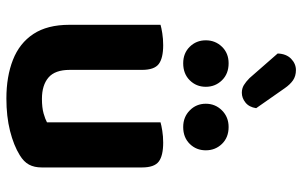

<svg xmlns="http://www.w3.org/2000/svg" viewBox="-196 -754 964 613"><g transform="rotate(90 286.5 -447.0)"><path d="M58.7 -186V-259.3H202.6V-187.2Q202.6 -140.2 227 -119.3Q251.4 -98.4 295.1 -98.4Q323 -98.4 341.8 -103.7Q360.5 -109.1 370.1 -114.5V-259.3H514.1V-97.6Q514.1 -73.8 505 -57Q496 -40.3 475 -27.6Q443.7 -8.2 397.4 3.5Q351.1 15.1 294.1 15.1Q223.8 15.1 170.6 -5.8Q117.3 -26.7 88 -71.1Q58.7 -115.5 58.7 -186ZM514.1 -213.7H370.1V-477Q379.4 -479.8 397 -482.6Q414.6 -485.5 434.8 -485.5Q476.7 -485.5 495.4 -471.3Q514.1 -457.1 514.1 -417.9ZM202.6 -213.7H58.7V-477Q67.9 -479.8 85.5 -482.6Q103.1 -485.5 123.7 -485.5Q165.2 -485.5 183.9 -471.3Q202.6 -457.1 202.6 -417.9ZM256.6 -621.6Q256.6 -591.2 235.8 -570.3Q215.1 -549.4 181.5 -549.4Q149.4 -549.4 128.8 -570.3Q108.2 -591.2 108.2 -621.6Q108.2 -651.9 128.8 -673.2Q149.4 -694.4 181.5 -694.4Q215.1 -694.4 235.8 -673.2Q256.6 -651.9 256.6 -621.6ZM459.4 -621.6Q459.4 -591.2 438.9 -570.3Q418.3 -549.4 385 -549.4Q353.2 -549.4 332 -570.3Q310.7 -591.2 310.7 -621.6Q310.7 -651.9 332 -673.2Q353.2 -694.4 385 -694.4Q418.3 -694.4 438.9 -673.2Q459.4 -651.9 459.4 -621.6ZM228.9 -761.1 150.3 -851Q151.3 -878.6 167.2 -894Q183.1 -909.3 203.2 -909.3Q222.3 -909.3 235.9 -900Q249.4 -890.6 261.2 -873.5L324.9 -782.4Q321.4 -759.7 306.9 -748.2Q292.4 -736.6 275.7 -736.6Q262 -736.6 251.2 -743.1Q240.5 -749.6 228.9 -761.1Z"/></g></svg>

Font: Baloo Bhaina 2
Style: Regular
Weight: 400
Designer: Yesha Goshar, Manish Minz, Shuchita Grover and Ek Type
Foundry: Ek Type
Version: Version 1.700